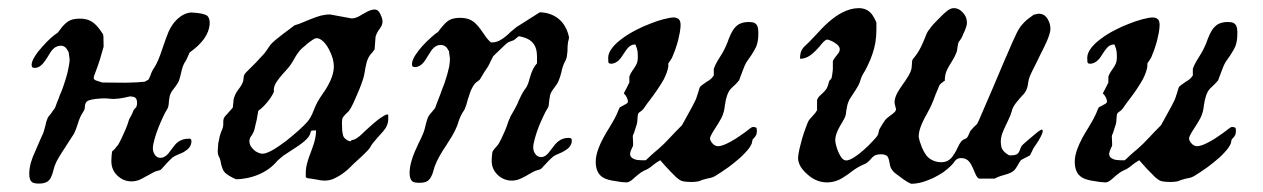

<svg xmlns="http://www.w3.org/2000/svg" viewBox="-20 -441 3117 474"><path d="M234.4 -356.4Q227.5 -367.2 221.7 -374Q212.9 -384.3 204.6 -388.7Q193.8 -395 176.8 -395Q167 -395 159.7 -393.1Q151.9 -391.1 145.5 -386.2Q140.1 -382.3 133.8 -375Q128.9 -369.1 122.6 -360.4Q116.2 -356.4 106 -347.7Q94.2 -336.9 84.5 -325.7Q73.2 -313.5 66.9 -303.2Q58.1 -290 58.1 -281.2Q58.1 -277.8 59.1 -275.9Q60.5 -273.4 66.4 -273.4Q77.1 -273.4 86.9 -285.2Q91.3 -290.5 97.2 -299.8Q103.5 -311 107.9 -316.4Q117.2 -328.1 130.4 -328.1Q138.2 -328.1 143.1 -322.3Q145.5 -319.3 149.4 -312.5Q149.4 -312.5 151.9 -294.4Q152.3 -290.5 149.9 -277.8Q147.9 -265.6 144.5 -253.9Q142.1 -244.6 136.2 -227.5Q134.8 -223.6 134.3 -222.2Q131.3 -213.9 128.9 -209Q126.5 -203.6 125.5 -199.7Q124 -195.8 119.6 -185.1Q117.7 -180.2 117.2 -178.2Q117.2 -177.7 116.7 -176.8Q116.2 -174.8 112.8 -170.4Q109.9 -167 107.9 -163.6Q105 -159.2 103 -157.2Q100.6 -154.8 98.1 -150.4Q95.7 -145 93.8 -138.7Q93.3 -136.2 92.8 -133.8Q91.3 -128.9 90.3 -124.5Q89.4 -120.6 88.4 -117.7Q87.4 -113.3 86.9 -112.8Q86.4 -111.8 81.5 -101.1Q69.8 -74.7 68.4 -70.8Q60.1 -53.2 56.2 -39.6Q52.2 -24.4 52.2 -11.7Q52.2 4.4 60.1 9.3Q64.9 12.2 76.2 12.2Q88.9 12.2 96.2 7.8Q102.1 4.4 106 -3.4Q108.9 -9.3 111.8 -20.5Q114.3 -31.2 118.7 -40.5Q124 -52.2 157.2 -102.5Q160.6 -107.9 162.6 -110.8Q167.5 -120.1 171.9 -134.8Q177.2 -152.8 184.6 -163.6Q186 -166 187.5 -168.5Q189.5 -171.9 189.5 -176.3Q189.5 -185.1 193.8 -189.9Q197.3 -194.3 216.3 -196.8Q238.8 -199.2 250.5 -197.3Q268.1 -194.8 301.3 -203.1Q307.6 -202.1 308.6 -202.1Q318.4 -200.2 318.4 -187.5Q318.4 -177.7 314 -173.8Q310.1 -170.9 308.1 -165Q306.2 -159.2 303.2 -154.3Q299.3 -148.4 297.9 -143.6Q296.4 -137.2 290 -121.6Q278.8 -95.2 271 -82.5Q270.5 -82 269 -80.6Q267.1 -77.6 263.7 -73.7Q262.7 -72.8 262.2 -72.3Q258.8 -68.4 257.8 -68.4Q256.3 -68.4 255.4 -55.2Q254.9 -47.9 254.9 -43.5Q254.9 -31.2 259.3 -22Q262.7 -14.2 269.5 -7.8Q276.4 -1 285.2 2.9Q294.4 6.8 304.7 6.8Q313.5 6.8 323.2 3.4Q329.1 1 338.4 -4.4Q344.2 -7.3 348.6 -9.8Q358.9 -16.1 364.7 -18.1Q367.7 -19 373.5 -20.5Q377 -21.5 377.9 -22.9Q378.4 -23.4 382.8 -28.3Q386.2 -32.2 388.2 -34.2Q395 -42 400.4 -46.9Q403.3 -49.8 404.8 -51.3Q411.1 -56.2 420.9 -60.1Q427.7 -62.5 433.1 -65.4Q442.4 -70.8 446.8 -76.2Q452.6 -83.5 452.6 -92.3Q452.6 -97.7 448.7 -98.6Q447.8 -98.6 445.3 -98.6Q429.7 -98.6 418 -89.4Q411.6 -84 403.8 -72.8Q398.9 -65.9 396 -62.5Q386.7 -51.3 376 -51.3Q367.2 -51.3 361.8 -59.6Q357.4 -66.4 357.4 -75.2Q357.4 -83.5 361.8 -98.6Q365.2 -110.8 371.1 -126Q376.5 -139.6 382.3 -151.9Q388.7 -165.5 392.1 -170.4Q394 -173.3 395 -176.3Q395.5 -177.7 395.5 -178.7Q396 -179.7 396.5 -183.6Q396.5 -187 397 -190.9Q397.5 -195.8 398.4 -200.2Q398.9 -203.6 399.4 -205.6Q400.9 -210 404.3 -215.8Q406.7 -219.2 410.6 -224.1Q413.1 -227.5 414.6 -229.5Q419.4 -236.3 421.4 -240.7Q423.3 -245.6 426.3 -257.8Q427.7 -264.6 428.7 -268.1Q430.7 -275.9 433.1 -281.2Q435.5 -286.6 439.9 -293L448.2 -311.5Q494.6 -344.2 497.6 -380.9Q498.5 -396.5 491.2 -402.3Q482.4 -408.7 451.7 -410.2Q433.1 -408.7 416.5 -392.6Q404.3 -380.9 396 -362.3Q390.6 -349.6 380.9 -320.8Q370.1 -287.6 360.4 -273.4Q354.5 -265.1 351.1 -253.9L346.7 -244.6L337.4 -239.3L319.3 -237.8L290.5 -236.8L232.9 -237.3Q230.5 -238.3 226.1 -239.3Q220.7 -240.7 217.3 -242.2Q212.4 -244.1 211.4 -247.6Q210.9 -250 212.4 -253.9L220.7 -276.4L226.6 -293.9L235.8 -325.7L235.4 -348.6V-350.1Z M734.9 -3.4V-15.1Q734.9 -28.3 740.2 -44.9Q742.7 -53.7 747.1 -64.5Q752.4 -78.6 755.4 -88.4Q760.3 -105 760.3 -119.1Q752.9 -119.1 750.5 -118.7Q748 -118.2 747.1 -116.2Q746.6 -114.7 746.6 -113.3Q745.6 -108.9 742.7 -104.5Q737.8 -97.2 726.6 -88.4Q719.2 -82.5 706.1 -74.2Q697.8 -68.4 691.4 -64.5Q677.2 -55.7 672.4 -50.8L664.6 -43.9Q655.8 -33.2 644 -24.4Q632.3 -16.1 618.7 -10.3Q605 -4.4 590.3 -1.5Q576.2 1.5 562.5 1.5Q543.9 -6.8 536.1 -14.2Q531.2 -19 528.8 -26.4Q526.9 -31.2 525.9 -36.1Q524.4 -46.9 521 -53.2Q517.1 -60.1 517.6 -68.8Q517.6 -69.3 517.6 -69.8Q518.1 -79.1 518.6 -84Q519 -87.9 519 -88.9Q519.5 -90.3 520 -92.3Q521 -99.1 522.5 -105Q523.9 -109.4 525.4 -113.8Q527.8 -119.6 528.8 -122.1Q531.7 -129.4 531.2 -137.7Q530.8 -147 534.2 -151.9Q535.6 -154.3 540.5 -159.2Q541.5 -160.6 543 -162.1Q548.3 -168 552.2 -172.4Q553.7 -174.3 554.2 -174.8Q555.2 -175.8 555.2 -180.2Q555.2 -183.1 556.2 -189.5Q556.6 -192.9 556.6 -194.8Q557.6 -200.7 558.6 -201.7L561 -208Q564 -214.4 569.3 -221.2Q577.6 -231.4 580.6 -241.7Q581.5 -246.6 581.5 -250Q581.5 -256.3 587.9 -262.7Q589.4 -264.2 589.4 -264.2Q603 -277.8 611.3 -286.1Q617.7 -293 624.5 -300.3Q630.4 -306.6 631.3 -307.6Q633.3 -309.6 637.7 -315.9Q637.7 -315.9 637.7 -315.9Q642.1 -322.3 643.6 -324.7Q646 -328.1 647.9 -330.6Q651.4 -335 660.6 -342.8Q668 -349.1 679.7 -357.9Q685.5 -362.3 690.9 -366.2Q701.7 -374 707 -378.4Q717.8 -381.3 733.4 -388.2Q739.3 -390.6 744.1 -392.6Q760.7 -399.4 771.5 -402.3Q783.2 -405.3 794.9 -405.3L848.1 -395.5Q856 -395.5 865.7 -400.4Q869.6 -402.3 875 -405.8Q883.3 -410.6 888.2 -413.1Q897.9 -417.5 904.8 -417.5Q910.6 -417.5 914.6 -413.1Q917 -410.6 919.4 -405.3Q921.4 -401.4 922.9 -396.5Q924.3 -392.1 924.3 -387.7Q924.3 -382.8 922.4 -378.4Q920.9 -375 917.5 -370.1Q915.5 -367.7 914.6 -366.2Q909.7 -358.9 907.2 -350.6L904.8 -319.3Q904.8 -318.4 902.3 -315.9Q901.9 -314.9 900.4 -313Q897.9 -310.5 896.5 -308.6Q895 -307.1 893.6 -305.2Q889.6 -299.8 886.7 -292Q884.8 -286.6 883.3 -278.8Q881.8 -272.9 880.9 -266.1Q879.9 -259.3 878.9 -255.4Q877.4 -247.6 872.1 -233.4Q868.2 -222.7 861.8 -208Q856.4 -195.3 852.1 -186Q845.7 -172.4 841.3 -167Q839.8 -165.5 836.9 -162.6Q833 -159.2 831.1 -156.7Q827.6 -153.3 826.2 -150.4Q824.2 -146.5 824.2 -138.7Q824.2 -138.7 824.2 -138.7Q824.2 -127 824.7 -120.1Q825.2 -114.3 826.2 -110.4Q827.1 -104.5 829.1 -102.1Q830.6 -99.6 834 -97.2Q840.3 -92.3 845.7 -92.3L848.1 -95.2Q856 -95.2 867.2 -104.5Q872.6 -108.9 881.3 -117.7Q893.1 -128.4 900.4 -134.8Q918.9 -150.9 930.7 -156.7Q937 -159.7 938 -157.7Q938.5 -157.2 938.5 -156.2V-147Q938.5 -135.7 932.1 -125Q928.2 -118.7 918 -107.9Q913.6 -103 910.6 -99.6Q898.9 -86.4 895.5 -80.1Q892.1 -73.2 881.3 -63Q877.4 -59.1 870.6 -52.7Q860.8 -43.9 853.5 -37.1Q846.2 -29.8 844.2 -27.8Q838.4 -22 832 -17.1Q824.2 -10.7 816.4 -6.3Q808.1 -1.5 800.8 1.5Q791 4.9 781.2 4.9Q773.4 4.9 759.8 2Q749 0 739.3 -1ZM595.7 -92.8Q595.7 -86.4 599.1 -80.1Q602.1 -75.2 606.4 -71.3Q611.3 -66.4 617.7 -64Q623 -61.5 627.9 -61.5Q637.7 -61.5 656.2 -72.3Q668.9 -80.1 686 -92.8Q702.1 -105.5 717.3 -119.1Q731.9 -132.3 737.8 -139.2Q747.6 -149.9 754.4 -168.5Q757.8 -177.7 763.7 -189Q770 -200.2 777.3 -210.4Q784.7 -220.7 790 -230.5Q796.4 -242.2 799.8 -252.4Q804.2 -266.1 804.2 -276.9Q804.2 -285.6 801.3 -296.9Q797.9 -308.1 792.5 -318.4Q786.1 -330.6 779.3 -337.4Q769.5 -347.2 761.2 -346.7Q756.3 -346.2 750.5 -341.8Q747.1 -339.8 739.7 -334Q737.3 -331.5 734.4 -329.1Q728.5 -324.2 726.1 -322.3Q721.2 -317.9 716.8 -312Q713.4 -307.6 709 -300.3Q707 -296.9 705.6 -294.4Q700.7 -285.6 696.8 -280.3Q692.4 -273.9 684.6 -265.6Q680.2 -260.7 676.3 -256.3Q668 -246.6 664.1 -240.7Q657.7 -231.4 656.2 -223.1V-214.4Q653.3 -207.5 648.4 -200.2Q644.5 -194.3 639.2 -188Q633.8 -181.6 628.4 -176.3Q622.6 -170.9 617.7 -167.5Q617.2 -164.6 616.2 -159.2Q614.7 -151.4 613.8 -145.5Q611.8 -136.7 609.4 -127Q608.9 -124.5 608.4 -122.6Q607.4 -117.2 604.5 -112.3Q603.5 -110.4 602.1 -107.9Q599.1 -104 597.7 -101.6Q595.7 -97.2 595.7 -92.8Z M991.2 -14.2Q991.2 -26.4 995.1 -41Q998 -52.2 1003.9 -66.4Q1008.3 -76.7 1013.7 -87.9Q1020.5 -101.1 1023.9 -109.9Q1026.4 -115.2 1027.8 -120.6Q1028.3 -122.6 1029.3 -126Q1030.3 -130.9 1031.2 -134.3Q1032.2 -138.2 1033.2 -141.1Q1034.7 -147 1036.6 -151.4Q1038.6 -155.3 1042 -159.7Q1043.5 -161.6 1045.4 -163.6Q1049.3 -168.5 1052.7 -172.4Q1054.7 -174.8 1055.7 -178.2Q1056.2 -179.7 1056.2 -180.2Q1056.6 -182.1 1059.6 -189Q1061 -192.9 1063.5 -199.2Q1065.9 -205.6 1067.4 -209Q1069.8 -216.3 1070.8 -218.8Q1073.7 -225.6 1077.1 -234.9Q1081.1 -246.6 1084 -256.8Q1086.9 -267.6 1088.9 -276.4Q1090.8 -288.1 1090.8 -296.4L1088.4 -314.5Q1084.5 -321.3 1082.5 -323.7Q1077.1 -330.1 1067.4 -330.1Q1056.2 -330.1 1046.4 -318.4Q1042.5 -313 1037.1 -304.2Q1030.3 -292.5 1025.9 -287.1Q1016.1 -275.4 1004.4 -275.4Q999.5 -275.4 998 -277.8Q997.1 -279.8 997.1 -283.2Q997.1 -292 1005.9 -305.7Q1012.2 -315.4 1022.9 -327.6Q1033.2 -338.9 1044.9 -349.1Q1055.2 -358.4 1061.5 -362.3Q1067.9 -371.1 1072.8 -376.5Q1079.1 -384.3 1084.5 -388.2Q1090.8 -393.1 1098.6 -395Q1106 -397 1115.7 -397Q1132.8 -397 1144 -390.6Q1151.9 -386.2 1160.2 -376.5Q1166.5 -369.1 1171.9 -360.8Q1180.2 -347.7 1188.5 -339.4Q1191.4 -336.4 1191.9 -336.4H1193.4H1195.8Q1204.6 -336.4 1213.9 -341.3Q1220.7 -344.7 1230 -352.5Q1235.4 -356.9 1240.7 -362.3Q1249 -369.6 1254.9 -374L1312.5 -410.6Q1327.1 -410.6 1340.3 -405.3Q1352.1 -400.9 1361.3 -392.6Q1370.6 -384.3 1376.5 -372.6Q1382.3 -361.8 1384.8 -348.6V-348.1Q1384.8 -346.2 1383.8 -342.8Q1382.8 -337.9 1382.3 -336.9Q1381.8 -334.5 1381.3 -327.1Q1381.3 -322.3 1380.9 -314Q1380.4 -309.1 1379.9 -305.7Q1379.4 -297.4 1375.5 -290.5Q1374.5 -288.6 1373 -285.6Q1369.6 -277.8 1367.2 -269Q1366.7 -266.6 1366.2 -263.7Q1363.3 -252.4 1360.8 -246.1Q1358.4 -238.3 1353.5 -231.4Q1352.1 -229.5 1350.6 -227.5Q1345.7 -221.2 1343.3 -217.3Q1339.8 -211.9 1338.4 -207.5Q1337.9 -205.6 1337.4 -202.1Q1336.4 -197.8 1335.9 -192.9Q1335.4 -189 1335 -184.6Q1335 -181.6 1334.5 -180.7Q1334.5 -179.7 1334 -178.2Q1333 -175.3 1331.1 -172.4Q1327.6 -167.5 1321.8 -154.8Q1315.4 -141.6 1310.1 -128.4Q1304.2 -112.8 1300.8 -100.6Q1296.4 -85.4 1296.4 -77.1Q1296.4 -68.4 1300.8 -62Q1306.2 -53.2 1316.4 -53.2Q1325.7 -53.2 1334.5 -64Q1337.9 -67.9 1341.3 -72.8Q1350.6 -85.9 1357.9 -91.8Q1368.7 -100.6 1383.3 -100.6Q1386.7 -100.6 1388.2 -100.1Q1391.6 -99.6 1391.6 -93.3Q1391.6 -85.4 1385.7 -78.1Q1381.3 -72.8 1372.6 -67.9Q1366.7 -64.5 1360.4 -62Q1350.1 -58.1 1344.2 -53.2Q1342.3 -51.8 1339.4 -48.8Q1334 -43.9 1327.1 -36.1Q1325.2 -34.2 1323.2 -32.2Q1317.4 -25.4 1315.9 -24.4Q1314.5 -22.9 1309.1 -21.5Q1306.6 -21 1303.7 -20Q1297.9 -18.1 1288.1 -12.2Q1283.2 -9.3 1278.8 -6.8Q1268.1 -1 1261.7 1.5Q1252.4 4.9 1243.2 4.9Q1233.4 4.9 1224.1 1Q1215.3 -2.9 1208.5 -9.3Q1201.7 -16.1 1197.8 -24.4Q1193.8 -33.2 1193.8 -45.4Q1193.8 -49.8 1194.3 -53.7Q1194.8 -64.5 1196.8 -68.4Q1197.8 -70.3 1201.2 -74.2Q1201.7 -74.7 1202.1 -75.2Q1206.1 -79.6 1208 -82Q1209.5 -84 1210 -84.5Q1217.8 -97.2 1226.6 -118.2Q1231 -128.4 1235.4 -142.1Q1237.8 -148.4 1240.7 -154.3Q1243.2 -159.2 1246.6 -164.6Q1249.5 -169.4 1251.5 -173.3Q1255.4 -180.2 1257.3 -184.6Q1258.8 -189 1261.2 -193.8Q1263.2 -198.2 1266.1 -204.1Q1268.1 -207.5 1269 -209.5Q1271.5 -214.4 1272 -214.4Q1272 -215.3 1273.9 -217.8Q1274.9 -219.7 1278.8 -224.6Q1281.2 -227.5 1284.7 -237.3Q1286.6 -243.7 1288.1 -249Q1294.4 -272.5 1305.7 -284.7V-301.8Q1305.7 -321.3 1297.6 -332.5Q1289.6 -343.8 1273.4 -348.6Q1271 -349.6 1266.1 -350.6Q1261.7 -351.6 1261.2 -351.6Q1260.3 -351.6 1256.8 -348.6Q1256.8 -348.6 1255.1 -347.2Q1253.4 -345.7 1253.4 -345.7Q1250 -342.8 1248.5 -341.8Q1246.6 -340.8 1240.2 -338.9Q1234.9 -336.9 1232.9 -335.4Q1231.4 -334.5 1226.6 -330.1Q1220.7 -324.7 1213.9 -317.9Q1209.5 -313.5 1203.1 -307.6Q1199.2 -303.7 1197.3 -301.8L1190.9 -289.1Q1189.5 -285.2 1184.6 -276.4Q1181.6 -272 1175.8 -263.2Q1173.3 -258.8 1171.9 -256.8Q1166.5 -248 1166 -247.1Q1166 -246.1 1163.6 -243.7Q1162.1 -242.7 1159.2 -240.2Q1157.2 -238.8 1155.8 -237.8Q1152.8 -235.4 1149.4 -230.5Q1146 -225.6 1142.6 -217.8Q1140.1 -211.9 1137.2 -202.1Q1136.2 -199.2 1135.3 -196.8Q1131.8 -184.6 1130.9 -181.2Q1128.4 -173.8 1126.5 -169.9Q1125 -168 1122.6 -164.1Q1115.7 -152.8 1111.3 -138.7Q1107.4 -125 1096.2 -105.5Q1088.4 -92.8 1080.6 -80.6Q1065.9 -58.6 1058.1 -42Q1052.2 -29.3 1049.8 -19Q1047.9 -11.2 1044.9 -5.9Q1041 2.4 1034.7 6.3Q1027.8 10.3 1015.6 10.3Q1003.9 10.3 999 7.3Q991.2 2.4 991.2 -14.2Z M1450.7 -41.5Q1450.7 -56.2 1457 -73.2Q1460.9 -84.5 1469.7 -101.1Q1476.1 -112.8 1485.8 -128.4Q1492.7 -140.1 1496.6 -147Q1499.5 -152.3 1501.5 -156.7Q1502.9 -159.7 1504.4 -163.1Q1506.3 -168 1507.8 -171.4Q1509.8 -174.8 1509.8 -175.8L1526.9 -185.1Q1527.3 -185.5 1527.8 -186Q1528.8 -186.5 1529.3 -187.5L1530.3 -189.5Q1530.3 -194.8 1527.3 -200.7Q1524.4 -206.5 1520 -210.4Q1521 -212.4 1523.4 -217.3Q1524.9 -219.7 1525.4 -220.7Q1529.3 -228 1531.2 -232.4Q1532.7 -235.8 1533.7 -237.3V-252Q1535.6 -258.3 1541 -266.1Q1543 -268.6 1544.4 -271Q1549.8 -278.8 1551.8 -283.7Q1554.7 -290 1554.7 -302.2Q1554.7 -308.1 1554.2 -312Q1553.2 -320.8 1548.8 -331.1H1546.4Q1537.6 -331.1 1529.8 -322.3Q1525.9 -317.9 1520.5 -309.6Q1514.6 -300.3 1510.7 -295.4Q1500.5 -283.7 1488.3 -283.7Q1485.8 -283.7 1484.9 -284.2Q1483.4 -284.7 1481.9 -287.1L1481.4 -298.3Q1481.4 -310.1 1491.7 -323.2Q1500 -334 1515.1 -345.2Q1529.8 -356.4 1549.8 -366.7Q1566.4 -375.5 1584.5 -382.3Q1602.5 -389.6 1618.2 -393.6Q1634.8 -397.9 1643.1 -397.9Q1651.9 -397.9 1656.7 -392.6Q1660.2 -388.2 1660.2 -378.9Q1660.2 -372.1 1658.2 -360.4Q1656.2 -350.6 1653.8 -340.3Q1650.4 -328.1 1646.5 -316.9Q1642.6 -306.6 1639.6 -299.8Q1638.2 -296.4 1636.2 -293.9Q1635.7 -293 1634.8 -291.5Q1632.3 -288.6 1631.3 -286.6Q1629.9 -284.7 1629.9 -283.7V-276.4Q1627.4 -262.2 1618.7 -245.1Q1612.8 -234.4 1602.5 -219.2Q1594.2 -207 1586.4 -196.8Q1574.7 -181.6 1571.8 -176.8Q1566.4 -168.5 1559.6 -164.6Q1556.2 -162.1 1555.2 -159.7Q1554.7 -158.2 1554.2 -153.8Q1554.2 -150.9 1553.7 -146.5Q1553.2 -142.6 1553.2 -140.1Q1552.7 -136.2 1552.2 -134.8Q1551.8 -133.8 1550.8 -130.4Q1549.3 -125 1546.4 -116.7Q1545.9 -115.2 1545.9 -114.7Q1543 -106.9 1542.5 -106.4Q1542 -105.5 1542.5 -98.6Q1543 -93.3 1543 -85.4Q1543 -85.4 1543 -85.4Q1543 -81.1 1542.5 -80.1Q1542 -79.6 1540.5 -76.2Q1536.1 -67.4 1535.6 -61.5Q1535.2 -52.2 1546.4 -47.9Q1553.2 -45.4 1563 -45.4H1574.2Q1575.7 -46.9 1579.1 -49.8Q1583.5 -53.7 1587.9 -58.1Q1592.3 -62 1596.7 -65.9Q1600.6 -69.3 1605.5 -73.2Q1619.1 -85 1635.7 -103Q1646.5 -114.7 1663.6 -131.8Q1671.9 -147.5 1678.7 -159.2Q1691.4 -181.6 1697.3 -194.3Q1699.7 -199.7 1701.2 -205.6Q1702.1 -208 1703.1 -210.9Q1705.1 -216.8 1706.1 -221.2Q1707 -224.6 1707.5 -225.1Q1708 -227.1 1714.4 -231.9Q1715.8 -232.9 1717.3 -233.9Q1725.1 -239.7 1730.5 -242.7Q1733.4 -244.6 1734.9 -246.1Q1736.8 -247.6 1739.7 -251.5Q1742.2 -254.4 1742.2 -254.9V-271Q1744.6 -278.8 1750.5 -289.1Q1752.9 -293 1755.9 -297.9Q1761.2 -306.2 1764.2 -311.5Q1768.6 -319.3 1772.5 -328.1Q1776.4 -336.9 1778.8 -344.2Q1784.2 -358.4 1789.6 -366.7Q1795.9 -376 1803.7 -380.9Q1814 -386.7 1828.6 -386.7Q1837.9 -386.7 1842.8 -384.3Q1847.2 -381.8 1849.6 -377Q1851.6 -372.6 1852.1 -363.8Q1852.1 -360.4 1852.1 -356.9Q1852.1 -339.8 1847.2 -326.7Q1844.2 -319.8 1838.4 -310.5Q1833.5 -302.2 1828.6 -295.9Q1821.3 -286.1 1818.4 -278.8Q1816.4 -274.4 1814.5 -269Q1813 -264.2 1810.1 -257.3Q1808.6 -252.9 1807.1 -249.5Q1805.2 -243.7 1804.7 -242.7Q1804.2 -241.7 1800.8 -238.3Q1798.3 -235.8 1796.4 -233.4Q1792 -229 1787.1 -224.6Q1785.6 -223.6 1783.7 -221.2Q1773.4 -209.5 1769.5 -180.7Q1769 -176.8 1768.6 -173.8Q1766.1 -156.7 1756.3 -141.6Q1755.4 -139.6 1752.9 -135.7Q1743.2 -120.6 1739.3 -114.3Q1732.9 -103.5 1732.9 -99.1Q1732.9 -94.7 1737.3 -88.9Q1743.7 -80.1 1752.9 -80.1Q1759.8 -80.1 1772 -85.4Q1782.2 -89.8 1795.4 -98.1Q1804.7 -104 1818.4 -113.8Q1825.7 -119.1 1831.1 -123.5Q1835.4 -127 1837.9 -127.4Q1838.9 -127.4 1840.3 -127.4Q1847.2 -127.4 1848.1 -123.5Q1848.6 -121.6 1848.6 -117.7Q1848.6 -114.7 1848.1 -113.3Q1848.1 -112.8 1847.7 -111.3Q1847.7 -110.4 1847.7 -109.9Q1847.7 -108.4 1845.2 -105.5Q1844.7 -104.5 1844.2 -103.5Q1841.3 -100.1 1839.4 -98.1Q1837.9 -96.7 1837.9 -96.2L1835.9 -86.9Q1832 -76.7 1818.8 -63Q1808.6 -51.8 1793 -39.6Q1779.3 -28.3 1762.2 -17.1Q1749.5 -8.8 1746.1 -6.8Q1738.8 -2.4 1730 -1Q1728 -1 1727.1 -0.5Q1726.6 -0.5 1725.1 0Q1721.7 1 1719.7 1.5Q1716.3 2.4 1712.9 3.4Q1710.9 4.4 1709.5 4.9Q1704.6 7.3 1696.3 7.8Q1692.4 8.3 1687 8.3Q1680.2 8.3 1675.8 7.8Q1667 7.3 1662.1 5.4Q1657.2 3.4 1649.4 -3.4Q1644 -8.3 1635.7 -17.1Q1628.9 -23.9 1622.1 -31.7Q1614.3 -40 1609.9 -45.4Q1600.1 -40 1591.3 -32.7Q1581.1 -23.9 1570.8 -20Q1564 -17.1 1555.2 -9.8Q1552.2 -7.3 1548.8 -4.4Q1541.5 2.4 1537.1 5.4Q1531.2 9.3 1525.9 9.3L1513.2 8.3Q1499 6.3 1491.7 4.9Q1476.1 2 1467.8 -3.4Q1460 -8.3 1455.6 -17.1Q1450.7 -27.3 1450.7 -41.5Z M2366.2 -377.9Q2366.2 -377.4 2364.7 -373Q2363.3 -369.6 2361.8 -365.2Q2359.4 -359.9 2357.4 -355.5Q2355 -349.6 2354 -347.7Q2353 -345.7 2350.1 -341.8L2347.2 -337.9Q2346.2 -336.9 2345.2 -332.3Q2344.2 -327.6 2343.8 -324.2Q2342.8 -317.9 2342.3 -314.5Q2341.8 -312.5 2339.8 -308.1Q2336.9 -300.3 2330.6 -290.5Q2326.7 -284.7 2323.7 -279.3Q2318.4 -270 2315.9 -263.7Q2312.5 -253.9 2312.5 -241.7Q2310.1 -240.7 2306.2 -237.3Q2302.2 -234.4 2300.8 -232.4Q2298.3 -230 2295.4 -221.2Q2293.5 -216.3 2290 -208.5Q2287.1 -201.2 2284.7 -194.3Q2281.7 -187 2279.8 -182.6Q2276.4 -174.8 2270.5 -164.1Q2265.6 -155.8 2261.7 -147.9Q2255.4 -135.3 2252.4 -126.5Q2248 -114.3 2248 -103L2250.5 -92.3Q2253.9 -82.5 2256.3 -76.2Q2261.7 -64 2267.1 -57.1Q2273.4 -49.3 2282.2 -45.4Q2292 -40.5 2303.7 -40.5Q2316.4 -40.5 2325.2 -47.9Q2330.6 -52.2 2336.4 -62Q2340.8 -68.8 2344.2 -76.7Q2349.1 -86.9 2353 -91.8Q2356.9 -96.2 2361.8 -97.7Q2367.2 -99.6 2370.1 -105.5Q2370.1 -105.5 2370.1 -105.5Q2371.6 -109.4 2373 -112.3Q2374 -113.8 2374.5 -115.2Q2375.5 -117.2 2375.5 -117.7Q2376.5 -119.1 2379.9 -122.6Q2381.8 -124.5 2383.8 -127Q2387.7 -130.9 2392.1 -134.8Q2393.6 -136.2 2407.2 -168.5Q2419.4 -196.3 2431.2 -224.1Q2448.2 -264.6 2458.5 -288.6Q2465.3 -304.7 2470.2 -315.4Q2479.5 -337.4 2485.4 -349.6Q2490.2 -360.4 2492.7 -364.7Q2496.1 -371.1 2500.5 -377Q2504.4 -381.8 2508.8 -386.2Q2513.7 -391.1 2519.5 -395.5Q2524.9 -399.9 2532.2 -404.8L2543.9 -407.2Q2551.8 -407.2 2558.1 -403.3Q2563 -399.9 2566.4 -394Q2569.8 -388.7 2571.8 -381.3Q2573.2 -374.5 2573.2 -369.6Q2573.2 -359.9 2564.5 -339.4Q2559.6 -328.1 2546.9 -303.2Q2542 -293 2538.6 -286.1Q2525.9 -261.2 2522.9 -253.9Q2519 -244.6 2518.1 -235.4Q2516.6 -222.7 2511.2 -213.9Q2508.8 -210 2502.4 -203.6Q2499 -199.7 2495.6 -195.8Q2488.3 -187.5 2484.4 -181.6Q2479.5 -174.3 2477.5 -165.5Q2475.6 -157.7 2468.3 -142.6Q2466.3 -138.7 2464.8 -135.3Q2457.5 -120.1 2454.6 -112.3Q2450.7 -101.1 2450.7 -91.3Q2450.7 -87.9 2451.2 -84Q2451.7 -77.1 2454.6 -72.3Q2459 -64.5 2471.2 -57.6H2478Q2484.9 -57.6 2489.3 -59.6Q2492.7 -61.5 2495.1 -64.9Q2497.1 -67.9 2498.5 -72.8Q2500 -77.1 2501.5 -79.6Q2503.9 -83.5 2515.1 -92.8Q2518.6 -95.7 2522.5 -99.1Q2535.2 -109.9 2543 -116.2Q2549.8 -121.1 2552.2 -121.1Q2553.7 -121.1 2554.2 -118.2Q2554.7 -116.2 2552.7 -111.3Q2550.8 -105.5 2544.4 -94.7Q2542 -90.8 2537.8 -84.5Q2533.7 -78.1 2531.2 -74.7L2522.9 -57.6Q2522.5 -57.1 2516.6 -54.2Q2516.6 -54.2 2513.2 -52.5Q2509.8 -50.8 2509.8 -50.8Q2503.9 -47.9 2502.4 -46.9Q2499.5 -45.4 2496.6 -40Q2495.1 -38.1 2493.7 -35.2Q2490.7 -29.8 2488.8 -26.9Q2485.4 -21.5 2481 -18.1Q2476.6 -14.6 2467.8 -11.7Q2464.8 -10.7 2460 -9.3Q2453.1 -7.3 2449.7 -6.3Q2441.4 -3.4 2435.5 0H2398.4Q2392.6 0 2387.2 -13.7Q2386.2 -16.1 2385.3 -18.1Q2378.4 -35.2 2372.6 -42Q2365.2 -50.8 2352.5 -50.8Q2341.8 -50.8 2336.4 -42Q2334 -38.1 2328.1 -32.2Q2319.8 -23.9 2309.1 -16.1Q2297.4 -8.3 2284.7 -2Q2271 4.4 2258.3 8.3Q2242.7 12.7 2229.5 12.7Q2218.8 8.3 2204.1 -2.9Q2195.3 -9.8 2192.9 -11.2Q2180.2 -20 2177.2 -32.7Q2176.8 -35.2 2176.3 -38.1Q2174.3 -49.8 2171.4 -54.2Q2167.5 -60.1 2154.3 -60.1Q2147 -60.1 2141.6 -58.1Q2137.2 -56.2 2133.3 -52.2Q2130.9 -49.8 2129.4 -47.9Q2125 -42.5 2120.6 -39.6Q2119.1 -38.1 2115.7 -36.6Q2112.3 -34.7 2110.4 -34.2Q2096.7 -28.3 2082 -17.1Q2077.1 -13.2 2072.8 -10.3Q2058.6 0 2048.8 3.9Q2035.6 9.3 2021.5 9.3Q2007.3 9.3 1994.1 3.4Q1983.4 -1.5 1973.6 -10.3Q1963.4 -19 1957 -28.8Q1950.2 -40.5 1950.2 -50.8Q1950.2 -57.6 1953.6 -73.2Q1956.5 -85.4 1960.4 -99.6Q1965.3 -115.7 1969.7 -127Q1974.6 -141.1 1978 -145.5Q1979 -146.5 1981 -148.9Q1984.9 -152.8 1989.3 -158.2Q1991.2 -160.6 1992.7 -162.1Q1996.6 -167.5 1997.1 -168.9V-194.3Q1998.5 -198.7 2002.9 -203.6Q2005.4 -206.1 2008.8 -209Q2013.7 -213.4 2016.6 -216.8Q2021.5 -222.2 2023.4 -228.5Q2024.9 -231.9 2025.4 -234.4Q2026.4 -241.7 2029.8 -244.1Q2033.2 -246.6 2034.2 -254.4Q2034.2 -254.4 2034.2 -254.4Q2035.2 -262.2 2035.6 -265.1Q2036.1 -269 2036.1 -270.5V-290Q2037.6 -293.9 2042 -299.8Q2043 -300.8 2043.5 -301.8Q2048.8 -308.1 2050.8 -311Q2053.2 -315.4 2053.2 -319.3Q2053.2 -324.2 2048.8 -329.1Q2045.4 -332.5 2040 -335.9Q2034.7 -339.4 2029.3 -341.3Q2024.4 -343.3 2022 -343.3Q2017.6 -343.3 2008.3 -332.5Q2005.4 -328.6 2002.4 -325.2Q1989.3 -310.5 1980 -304.2Q1968.3 -295.9 1955.1 -295.9Q1955.1 -302.7 1956.1 -308.1Q1958 -317.9 1964.4 -324.7L1965.3 -325.7Q1965.8 -326.2 1977.1 -336.9Q1981.9 -341.8 1990.7 -351.1Q2011.2 -374 2026.4 -387.2Q2043.5 -401.9 2058.6 -409.7Q2080.1 -420.9 2100.1 -420.9Q2119.6 -420.9 2131.3 -407.2Q2137.7 -399.4 2143.6 -385.3V-367.7Q2143.6 -351.1 2141.1 -335.9Q2138.7 -322.3 2133.8 -307.6Q2129.4 -294.4 2122.1 -279.3Q2116.7 -267.6 2110.4 -257.8Q2107.4 -252.9 2105 -245.6Q2103.5 -240.7 2102.1 -236.8Q2099.6 -230 2092.3 -218.8Q2090.3 -215.8 2088.4 -212.9Q2081.1 -202.1 2077.1 -195.3Q2073.2 -187.5 2071.8 -181.2Q2070.8 -177.7 2070.3 -172.9Q2069.8 -170.9 2069.3 -168Q2068.8 -163.1 2068.4 -160.6Q2067.9 -156.7 2066.4 -152.8Q2064.5 -147.9 2059.1 -138.7Q2055.7 -133.3 2053.2 -128.9Q2047.4 -118.2 2044.9 -110.8Q2042 -102.5 2042 -95.7Q2042 -89.4 2044.4 -81.1Q2046.4 -73.2 2049.8 -65.4Q2053.7 -57.1 2057.1 -52.2Q2062.5 -44.9 2069.3 -44.9Q2076.2 -44.9 2088.9 -52.7Q2099.6 -59.6 2112.3 -70.8Q2123 -80.1 2134.3 -92.3Q2142.6 -101.1 2145 -104.5Q2148.4 -108.9 2149.4 -115.7Q2149.9 -119.6 2151.4 -122.6Q2151.4 -122.6 2151.4 -122.6Q2155.3 -129.4 2157.7 -133.3Q2160.2 -137.2 2162.1 -140.1Q2165 -144 2165.5 -145Q2168 -148.4 2176.8 -154.8Q2176.8 -154.8 2176.8 -154.8Q2185.5 -161.1 2188.5 -164.1Q2192.4 -168 2191.9 -172.4Q2191.4 -174.8 2190.4 -178.2Q2189 -182.6 2188.5 -187.5Q2188 -197.8 2195.3 -211.9Q2199.7 -219.7 2208.5 -232.4Q2214.4 -240.2 2217.3 -245.1Q2227.5 -260.3 2230 -270.5Q2230 -271.5 2230.5 -273.4Q2231 -277.8 2231.4 -283.7Q2231.4 -285.2 2231.4 -287.1Q2231.9 -292 2232.4 -293Q2232.9 -294.4 2238.3 -300.8Q2241.2 -304.2 2244.1 -308.6Q2248.5 -314.9 2253.4 -324.7Q2255.9 -330.1 2258.8 -336.4Q2261.7 -343.8 2263.7 -348.1Q2267.1 -357.9 2270.5 -363.3Q2272.5 -366.7 2274.9 -369.1Q2276.4 -371.1 2278.3 -374Q2280.8 -377 2283.4 -380.1Q2286.1 -383.3 2289.1 -386.2Q2291 -388.2 2293.9 -391.1Q2302.2 -399.9 2308.6 -405.8Q2315.4 -412.1 2320.8 -416Q2327.6 -420.9 2335.4 -420.9Q2346.7 -420.9 2356 -411.1Q2367.2 -399.9 2367.2 -384.3Z M2633.3 -41.5Q2633.3 -56.2 2639.6 -73.2Q2643.6 -84.5 2652.3 -101.1Q2658.7 -112.8 2668.5 -128.4Q2675.3 -140.1 2679.2 -147Q2682.1 -152.3 2684.1 -156.7Q2685.5 -159.7 2687 -163.1Q2689 -168 2690.4 -171.4Q2692.4 -174.8 2692.4 -175.8L2709.5 -185.1Q2710 -185.5 2710.4 -186Q2711.4 -186.5 2711.9 -187.5L2712.9 -189.5Q2712.9 -194.8 2710 -200.7Q2707 -206.5 2702.6 -210.4Q2703.6 -212.4 2706.1 -217.3Q2707.5 -219.7 2708 -220.7Q2711.9 -228 2713.9 -232.4Q2715.3 -235.8 2716.3 -237.3V-252Q2718.3 -258.3 2723.6 -266.1Q2725.6 -268.6 2727.1 -271Q2732.4 -278.8 2734.4 -283.7Q2737.3 -290 2737.3 -302.2Q2737.3 -308.1 2736.8 -312Q2735.8 -320.8 2731.4 -331.1H2729Q2720.2 -331.1 2712.4 -322.3Q2708.5 -317.9 2703.1 -309.6Q2697.3 -300.3 2693.4 -295.4Q2683.1 -283.7 2670.9 -283.7Q2668.5 -283.7 2667.5 -284.2Q2666 -284.7 2664.6 -287.1L2664.1 -298.3Q2664.1 -310.1 2674.3 -323.2Q2682.6 -334 2697.8 -345.2Q2712.4 -356.4 2732.4 -366.7Q2749 -375.5 2767.1 -382.3Q2785.2 -389.6 2800.8 -393.6Q2817.4 -397.9 2825.7 -397.9Q2834.5 -397.9 2839.4 -392.6Q2842.8 -388.2 2842.8 -378.9Q2842.8 -372.1 2840.8 -360.4Q2838.9 -350.6 2836.4 -340.3Q2833 -328.1 2829.1 -316.9Q2825.2 -306.6 2822.3 -299.8Q2820.8 -296.4 2818.8 -293.9Q2818.4 -293 2817.4 -291.5Q2814.9 -288.6 2814 -286.6Q2812.5 -284.7 2812.5 -283.7V-276.4Q2810.1 -262.2 2801.3 -245.1Q2795.4 -234.4 2785.2 -219.2Q2776.9 -207 2769 -196.8Q2757.3 -181.6 2754.4 -176.8Q2749 -168.5 2742.2 -164.6Q2738.8 -162.1 2737.8 -159.7Q2737.3 -158.2 2736.8 -153.8Q2736.8 -150.9 2736.3 -146.5Q2735.8 -142.6 2735.8 -140.1Q2735.4 -136.2 2734.9 -134.8Q2734.4 -133.8 2733.4 -130.4Q2731.9 -125 2729 -116.7Q2728.5 -115.2 2728.5 -114.7Q2725.6 -106.9 2725.1 -106.4Q2724.6 -105.5 2725.1 -98.6Q2725.6 -93.3 2725.6 -85.4Q2725.6 -85.4 2725.6 -85.4Q2725.6 -81.1 2725.1 -80.1Q2724.6 -79.6 2723.1 -76.2Q2718.8 -67.4 2718.3 -61.5Q2717.8 -52.2 2729 -47.9Q2735.8 -45.4 2745.6 -45.4H2756.8Q2758.3 -46.9 2761.7 -49.8Q2766.1 -53.7 2770.5 -58.1Q2774.9 -62 2779.3 -65.9Q2783.2 -69.3 2788.1 -73.2Q2801.8 -85 2818.4 -103Q2829.1 -114.7 2846.2 -131.8Q2854.5 -147.5 2861.3 -159.2Q2874 -181.6 2879.9 -194.3Q2882.3 -199.7 2883.8 -205.6Q2884.8 -208 2885.7 -210.9Q2887.7 -216.8 2888.7 -221.2Q2889.6 -224.6 2890.1 -225.1Q2890.6 -227.1 2897 -231.9Q2898.4 -232.9 2899.9 -233.9Q2907.7 -239.7 2913.1 -242.7Q2916 -244.6 2917.5 -246.1Q2919.4 -247.6 2922.4 -251.5Q2924.8 -254.4 2924.8 -254.9V-271Q2927.2 -278.8 2933.1 -289.1Q2935.5 -293 2938.5 -297.9Q2943.8 -306.2 2946.8 -311.5Q2951.2 -319.3 2955.1 -328.1Q2959 -336.9 2961.4 -344.2Q2966.8 -358.4 2972.2 -366.7Q2978.5 -376 2986.3 -380.9Q2996.6 -386.7 3011.2 -386.7Q3020.5 -386.7 3025.4 -384.3Q3029.8 -381.8 3032.2 -377Q3034.2 -372.6 3034.7 -363.8Q3034.7 -360.4 3034.7 -356.9Q3034.7 -339.8 3029.8 -326.7Q3026.9 -319.8 3021 -310.5Q3016.1 -302.2 3011.2 -295.9Q3003.9 -286.1 3001 -278.8Q2999 -274.4 2997.1 -269Q2995.6 -264.2 2992.7 -257.3Q2991.2 -252.9 2989.7 -249.5Q2987.8 -243.7 2987.3 -242.7Q2986.8 -241.7 2983.4 -238.3Q2981 -235.8 2979 -233.4Q2974.6 -229 2969.7 -224.6Q2968.3 -223.6 2966.3 -221.2Q2956.1 -209.5 2952.1 -180.7Q2951.7 -176.8 2951.2 -173.8Q2948.7 -156.7 2939 -141.6Q2938 -139.6 2935.5 -135.7Q2925.8 -120.6 2921.9 -114.3Q2915.5 -103.5 2915.5 -99.1Q2915.5 -94.7 2919.9 -88.9Q2926.3 -80.1 2935.5 -80.1Q2942.4 -80.1 2954.6 -85.4Q2964.8 -89.8 2978 -98.1Q2987.3 -104 3001 -113.8Q3008.3 -119.1 3013.7 -123.5Q3018.1 -127 3020.5 -127.4Q3021.5 -127.4 3022.9 -127.4Q3029.8 -127.4 3030.8 -123.5Q3031.2 -121.6 3031.2 -117.7Q3031.2 -114.7 3030.8 -113.3Q3030.8 -112.8 3030.3 -111.3Q3030.3 -110.4 3030.3 -109.9Q3030.3 -108.4 3027.8 -105.5Q3027.3 -104.5 3026.9 -103.5Q3023.9 -100.1 3022 -98.1Q3020.5 -96.7 3020.5 -96.2L3018.6 -86.9Q3014.6 -76.7 3001.5 -63Q2991.2 -51.8 2975.6 -39.6Q2961.9 -28.3 2944.8 -17.1Q2932.1 -8.8 2928.7 -6.8Q2921.4 -2.4 2912.6 -1Q2910.6 -1 2909.7 -0.5Q2909.2 -0.5 2907.7 0Q2904.3 1 2902.3 1.5Q2898.9 2.4 2895.5 3.4Q2893.6 4.4 2892.1 4.9Q2887.2 7.3 2878.9 7.8Q2875 8.3 2869.6 8.3Q2862.8 8.3 2858.4 7.8Q2849.6 7.3 2844.7 5.4Q2839.8 3.4 2832 -3.4Q2826.7 -8.3 2818.4 -17.1Q2811.5 -23.9 2804.7 -31.7Q2796.9 -40 2792.5 -45.4Q2782.7 -40 2773.9 -32.7Q2763.7 -23.9 2753.4 -20Q2746.6 -17.1 2737.8 -9.8Q2734.9 -7.3 2731.4 -4.4Q2724.1 2.4 2719.7 5.4Q2713.9 9.3 2708.5 9.3L2695.8 8.3Q2681.6 6.3 2674.3 4.9Q2658.7 2 2650.4 -3.4Q2642.6 -8.3 2638.2 -17.1Q2633.3 -27.3 2633.3 -41.5Z"/></svg>

Font: IM FELL English
Style: Italic
Weight: 400
Italic angle: -18°
Designer: Igino Marini
Foundry: Igino Marini
Version: 3.00